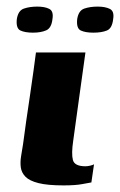

<svg xmlns="http://www.w3.org/2000/svg" viewBox="-20 -558 364 582"><path d="M239 -399Q230 -333 220.5 -266Q211 -199 202 -132Q196 -92 201 -73Q206 -54 239 -54Q246 -54 254 -56Q262 -58 265 -60L257 -5Q250 -4 229.5 0Q209 4 173 4Q124 4 96.5 -3Q69 -10 57 -22.5Q45 -35 43 -51Q41 -67 44 -85Q47 -103 50 -122Q54 -153 59.5 -191.5Q65 -230 71 -269.5Q77 -309 81.5 -343Q86 -377 89 -399Q127 -399 164 -399Q201 -399 239 -399ZM263 -459Q239 -459 225 -465.5Q211 -472 214 -500Q218 -526 235.5 -532Q253 -538 276 -538Q299 -538 313 -531Q327 -524 323 -500Q320 -472 304 -465.5Q288 -459 263 -459ZM80 -459Q56 -459 42 -465.5Q28 -472 31 -500Q35 -526 52.5 -532Q70 -538 93 -538Q116 -538 129.5 -531Q143 -524 139 -500Q136 -473 120 -466Q104 -459 80 -459Z"/></svg>

Font: Genos
Style: Bold Italic
Weight: 700
Italic angle: -8°
Version: Version 1.010